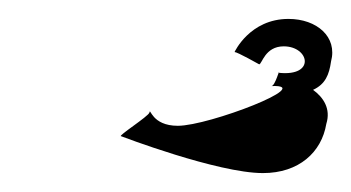

<svg xmlns="http://www.w3.org/2000/svg" viewBox="-20 -707 371 203"><path d="M108 -563C108 -563 210 -524 258 -524C296 -524 320 -546 325 -576C330 -592 322 -604 311 -612C324 -618 328 -628 330 -642C337 -668 315 -687 285 -687C244 -687 228 -652 228 -652C231 -652 254 -639 254 -639C257 -639 260 -658 280 -658C307 -658 314 -626 275 -630C276 -636 271 -616 267 -616C315 -618 201 -574 168 -574C140 -574 139 -594 138 -588C137 -584 104 -563 108 -563Z"/></svg>

Font: Ampere
Style: SCUltCndIta
Weight: 400
Version: Version 1